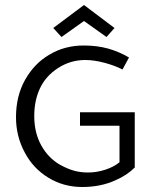

<svg xmlns="http://www.w3.org/2000/svg" viewBox="-20 -740 603 768"><path d="M44 0ZM315 -558Q238 -558 177 -521Q117 -486 80.5 -421Q44 -356 44 -271Q44 -195 79 -130Q112 -67 173 -29.5Q234 8 309 8Q383 8 442 -19Q488 -39 519 -70V-291H300V-237H458V-91Q435 -72 400.5 -61Q366 -50 333 -50Q301 -50 275 -57.5Q249 -65 220 -81Q173 -108 145 -158.5Q117 -209 117 -276Q117 -338 140 -387Q163 -436 212.5 -468Q262 -500 321 -500Q356 -500 397.5 -489Q439 -478 470 -462L496 -510Q455 -534 411.5 -546Q368 -558 315 -558ZM406 -592 316 -656 226 -592 193 -628 316 -720 438 -628Z"/></svg>

Font: Cambay Devanagari
Style: Regular
Weight: 400
Designer: Pooja Saxena
Foundry: Pooja Saxena
Version: Version 1.180;PS 001.180;hotconv 1.0.70;makeotf.lib2.5.58329